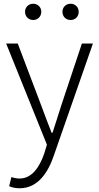

<svg xmlns="http://www.w3.org/2000/svg" viewBox="-20 -767 530 1027"><path d="M85 240C183 240 238 155 269 62L477 -534H418L309 -207C294 -161 277 -105 261 -57H256C237 -105 216 -161 199 -207L75 -534H13L231 7L217 53C191 130 149 188 84 188C69 188 52 184 41 180L29 229C44 236 64 240 85 240ZM158 -660C182 -660 201 -679 201 -704C201 -728 182 -747 158 -747C132 -747 114 -728 114 -704C114 -679 132 -660 158 -660ZM358 -660C383 -660 401 -679 401 -704C401 -728 383 -747 358 -747C332 -747 314 -728 314 -704C314 -679 332 -660 358 -660Z"/></svg>

Font: Noto Sans HK Light
Style: Regular
Weight: 300
Designer: Ryoko NISHIZUKA 西塚涼子 (kana, bopomofo & ideographs); Paul D. Hunt (Latin, Greek & Cyrillic); Sandoll Communications 산돌커뮤니
Foundry: Adobe
Version: Version 2.004;hotconv 1.0.118;makeotfexe 2.5.65603